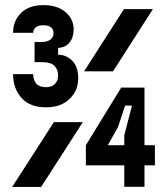

<svg xmlns="http://www.w3.org/2000/svg" viewBox="-20 -736 640 756"><path d="M582 -700 425 -455H311L468 -700ZM192 -255H306L142 0H28ZM318.1 -85V-164.2L457.1 -391H548.9V-164.2H589.9V-85H548.9V-0.4H469.3V-85ZM469.3 -202.9 499.7 -320.3H472.7L444.3 -235L404.5 -164.2H469.3ZM162.2 -392.7Q183.6 -392.7 196.2 -405.4Q208.8 -418.1 208.8 -438.4Q208.8 -462.7 194.2 -477Q179.6 -491.4 145.8 -491.4H116.1V-570.6H142.2Q165.2 -570.6 178 -579.6Q190.8 -588.6 190.8 -605.8Q190.8 -620.6 180.7 -628.6Q170.6 -636.6 150.8 -636.6Q132.5 -636.6 121.6 -628.9Q110.7 -621.1 110.7 -606.9H31.5Q31.5 -653.7 62.7 -684.8Q94 -715.8 150.3 -715.8Q206.6 -715.8 238.3 -688.1Q270 -660.4 270 -620.4Q270 -588.6 253.7 -568.5Q237.4 -548.4 208.8 -547.5V-520.5Q241 -520.5 264.5 -496.8Q288 -473.2 288 -426.9Q288 -379.8 254.5 -347.1Q221 -314.4 165.6 -313.5Q100.3 -311.7 65.9 -349.2Q31.5 -386.8 31.5 -444H110.7Q110.7 -421 122.7 -406.8Q134.6 -392.7 162.2 -392.7Z"/></svg>

Font: Fliege Mono Thin
Style: Regular
Weight: 100
Version: Version 0.020;Glyphs 3.3 (3306)